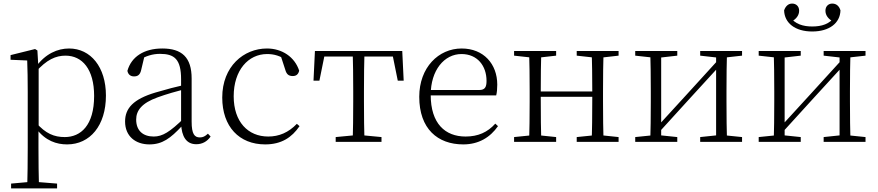

<svg xmlns="http://www.w3.org/2000/svg" viewBox="-20 -793 4904 1073"><path d="M42 260H299V233L175 223H154L42 233ZM132 260H198C196 199 195 101 195 32V-71L196 -80V-420L194 -425L189 -511L176 -519L39 -485V-459L132 -455C134 -405 135 -347 135 -278V32C135 102 134 199 132 260ZM355 14C483 14 572 -91 572 -259C572 -418 487 -522 366 -522C302 -522 234 -493 181 -420H169L178 -389C241 -461 293 -482 346 -482C440 -482 506 -406 506 -257C506 -92 431 -27 342 -27C283 -27 235 -46 181 -108L169 -75H182C234 -5 297 14 355 14Z M815 14C887 14 933 -20 997 -89H1016L1010 -134C929 -55 888 -30 839 -30C780 -30 741 -62 741 -125C741 -175 772 -217 861 -249C910 -267 968 -283 1021 -297V-321C967 -309 906 -293 849 -276C725 -239 679 -188 679 -114C679 -31 738 14 815 14ZM1077 13C1109 13 1137 -1 1157 -30L1142 -46C1126 -31 1114 -25 1097 -25C1067 -25 1051 -44 1051 -113V-354C1051 -473 996 -522 887 -522C785 -522 714 -476 692 -397C696 -377 709 -366 729 -366C750 -366 763 -375 769 -402L788 -482L752 -454C795 -481 834 -492 874 -492C954 -492 992 -463 992 -350V-102C995 -30 1021 13 1077 13Z M1462 14C1553 14 1611 -25 1654 -88L1639 -101C1592 -52 1539 -30 1479 -30C1366 -30 1286 -112 1286 -255C1286 -400 1367 -491 1473 -491C1512 -491 1547 -481 1589 -452L1546 -490L1574 -404C1581 -379 1592 -368 1616 -368C1635 -368 1647 -377 1652 -398C1627 -475 1556 -522 1472 -522C1342 -522 1222 -422 1222 -248C1222 -85 1317 14 1462 14Z M1732 -342H1765L1798 -505L1765 -477H2203L2170 -505L2203 -342H2236L2228 -508H1740ZM1856 0H2112V-27L1996 -38H1972L1856 -27ZM1951 0H2017C2015 -48 2014 -158 2014 -226V-283C2014 -349 2015 -460 2017 -508H1951C1953 -460 1954 -349 1954 -283V-226C1954 -158 1953 -48 1951 0Z M2569 14C2655 14 2719 -25 2763 -88L2748 -102C2705 -54 2652 -30 2582 -30C2468 -30 2387 -102 2387 -263C2387 -401 2463 -491 2559 -491C2648 -491 2699 -425 2699 -341C2699 -306 2690 -290 2658 -290H2353V-260H2753C2757 -275 2759 -296 2759 -320C2759 -435 2683 -522 2560 -522C2431 -522 2323 -416 2323 -252C2323 -73 2426 14 2569 14Z M2937 0H3005C3003 -48 3002 -158 3002 -256V-275C3002 -349 3003 -460 3005 -508H2937C2939 -460 2940 -349 2940 -283V-226C2940 -158 2939 -48 2937 0ZM3286 0H3353C3351 -48 3350 -158 3350 -226V-283C3350 -349 3351 -460 3353 -508H3286C3289 -460 3290 -349 3290 -275V-256C3290 -158 3289 -48 3286 0ZM2853 0H3088V-27L2982 -38H2962L2853 -27ZM2853 -482 2962 -470H2982L3088 -482V-508H2853ZM3203 0H3437V-27L3332 -38H3311L3203 -27ZM3203 -482 3311 -470H3332L3437 -482V-508H3203ZM2970 -252H3320V-282H2970Z M3530 0H3765V-27L3659 -38H3638L3530 -27ZM3893 0H4127V-27L4019 -38H3998L3893 -27ZM3614 0H3675V-508H3614C3616 -460 3617 -349 3617 -283V-226C3617 -158 3616 -48 3614 0ZM3655 -45 3838 -246 4022 -447H4028L4000 -465L3815 -262L3631 -61H3625ZM3982 0H4043C4041 -48 4040 -158 4040 -226V-283C4040 -349 4041 -460 4043 -508H3982ZM3530 -482 3639 -470H3660L3765 -482V-508H3530ZM3893 -482 3999 -470H4020L4127 -482V-508H3893Z M4519 -617C4615 -617 4675 -664 4677 -735C4670 -758 4655 -773 4631 -773C4610 -773 4593 -758 4593 -733C4593 -708 4609 -686 4637 -672L4646 -701C4617 -658 4571 -645 4519 -645C4469 -645 4422 -658 4393 -701L4402 -672C4430 -686 4446 -708 4446 -733C4446 -758 4429 -773 4407 -773C4385 -773 4370 -758 4362 -735C4364 -664 4424 -617 4519 -617ZM4220 0H4455V-27L4349 -38H4328L4220 -27ZM4583 0H4817V-27L4709 -38H4688L4583 -27ZM4304 0H4365V-508H4304C4306 -460 4307 -349 4307 -283V-226C4307 -158 4306 -48 4304 0ZM4345 -45 4528 -246 4712 -447H4718L4690 -465L4505 -262L4321 -61H4315ZM4672 0H4733C4731 -48 4730 -158 4730 -226V-283C4730 -349 4731 -460 4733 -508H4672ZM4220 -482 4329 -470H4350L4455 -482V-508H4220ZM4583 -482 4689 -470H4710L4817 -482V-508H4583Z"/></svg>

Font: Source Han Serif TW VF
Style: Regular
Weight: 250
Designer: Ryoko NISHIZUKA 西塚涼子 (kana & ideographs); Frank Grießhammer (Latin, Greek & Cyrillic); Wenlong ZHANG 张文龙 (bopomofo); San
Foundry: Adobe
Version: Version 2.002;hotconv 1.1.0;makeotfexe 2.6.0